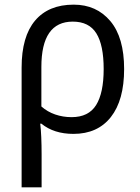

<svg xmlns="http://www.w3.org/2000/svg" viewBox="-20 -566 603 826"><path d="M73 -275Q73 -409 131 -477.5Q189 -546 297 -546Q395 -546 454.5 -475.5Q514 -405 514 -269Q514 -135 457 -62.5Q400 10 296 10Q212 10 158 -34H153Q156 -11 157.5 24Q159 59 159 98V240H73ZM288 -62Q361 -62 393.5 -114Q426 -166 426 -269Q426 -372 394.5 -422.5Q363 -473 293 -473Q158 -473 158 -278V-108Q184 -85 217.5 -73.5Q251 -62 288 -62Z"/></svg>

Font: Noto Sans Mono SemiCondensed
Style: Regular
Weight: 400
Width: 4
Designer: Monotype Design Team
Foundry: Monotype Imaging Inc.
Version: Version 2.014